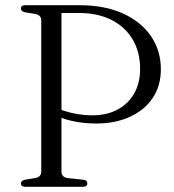

<svg xmlns="http://www.w3.org/2000/svg" viewBox="-20 -720 671 740"><path d="M600 -453Q600 -389 568.5 -342.2Q537 -295.5 480.8 -269.8Q424.5 -244 351 -244Q300.5 -244 255.8 -254.2Q211 -264.5 179.5 -284L186 -312Q203.5 -300.5 228 -292.5Q252.5 -284.5 280.2 -280Q308 -275.5 335.5 -275.5Q391 -275.5 432.2 -297.2Q473.5 -319 496.8 -359.2Q520 -399.5 520 -454.5Q520 -519 491.5 -567.5Q463 -616 410.2 -643Q357.5 -670 283.5 -670H217V-58Q217 -48 223.2 -41.5Q229.5 -35 241.5 -33.5L299 -27.5Q308.5 -26.5 312.5 -23Q316.5 -19.5 316.5 -13Q316.5 -7 312.2 -3.5Q308 0 298 0H78.5Q69 0 64.8 -3.5Q60.5 -7 60.5 -13Q60.5 -24 76.5 -27.5L114.5 -33.5Q126.5 -35.5 132.8 -41.8Q139 -48 139 -58V-642Q139 -652 132.8 -658.2Q126.5 -664.5 114.5 -666.5L76.5 -672.5Q60.5 -676 60.5 -687Q60.5 -693.5 64.8 -696.8Q69 -700 78.5 -700H285Q383.5 -700 454 -668Q524.5 -636 562.2 -580.2Q600 -524.5 600 -453Z"/></svg>

Font: Fraunces Light
Style: Regular
Weight: 300
Version: Version 1.000;[b76b70a41]